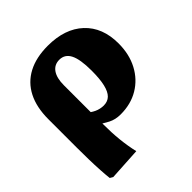

<svg xmlns="http://www.w3.org/2000/svg" viewBox="-202 -673 1043 1043"><g transform="rotate(-45 319.5 -152.0)"><path d="M74 226 57 216Q54 191 51.5 150Q49 109 48 62Q47 15 47 -28V-245Q47 -337 79.5 -400.5Q112 -464 174.5 -497Q237 -530 327 -530Q458 -530 533 -460Q608 -390 608 -267Q608 -184 574.5 -120.5Q541 -57 481.5 -21.5Q422 14 344 14Q323 14 305.5 10Q288 6 272.5 -2Q257 -10 239 -21H238Q238 15 239.5 46.5Q241 78 244 106.5Q247 135 251.5 162Q256 189 262 215ZM312 -85Q343 -85 362 -103.5Q381 -122 390.5 -162Q400 -202 400 -266Q400 -352 380 -392Q360 -432 317 -432Q279 -432 258 -402Q237 -372 237 -316V-110Q247 -103 259.5 -97Q272 -91 286 -88Q300 -85 312 -85Z"/></g></svg>

Font: Literata 18pt ExtraBold
Style: Regular
Weight: 800
Designer: Latin by Veronika Burian and Jose Scaglione. Greek by Irene Vlachou. Cyrillic by Vera Evstafieva.
Foundry: TypeTogether
Version: Version 3.103;gftools[0.9.29]